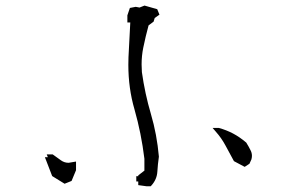

<svg xmlns="http://www.w3.org/2000/svg" viewBox="-20 -729 1040 672"><path d="M463.9 -81.1V-93.8H457V-112.3H463.9V-115.2L485.4 -131.8V-173.3Q474.6 -262.2 450.7 -346.2Q429.2 -419.9 429.2 -502Q429.2 -515.1 429.7 -528.8L436 -650.4H425.8V-675.3L434.6 -701.2L455.1 -705.1L468.3 -702.6L485.8 -709.5L530.3 -696.8L538.1 -677.7L521.5 -666L517.6 -653.3L500 -640.1Q489.7 -602.5 481.4 -562Q475.6 -533.7 475.6 -503.4Q475.6 -490.2 476.6 -476.6Q487.3 -400.9 508.3 -329.6Q529.3 -258.3 536.1 -180.7Q532.2 -153.3 530.8 -128.9Q529.3 -101.1 509.8 -79.6L507.3 -77.1H492.7ZM162.1 -188.5H164.6L193.8 -167.5Q205.6 -159.2 220.2 -159.2L246.1 -163.6V-134.8V-133.3L230.5 -95.7L206.1 -85.9L162.6 -112.8L137.2 -178.7H147.5L143.6 -188.5ZM745.1 -281.2H746.1Q772.5 -273.9 795.7 -261.7Q818.8 -249.5 841.8 -230Q849.6 -217.8 856.4 -204.1Q861.8 -194.3 861.8 -183.6Q861.8 -177.7 859.9 -170.9L853 -155.8L836.4 -145L798.8 -165Q783.2 -193.4 769.3 -219.5Q755.4 -245.6 735.4 -268.1L724.1 -281.2Z"/></svg>

Font: Bakudai
Style: Bold
Weight: 700
Version: Version 1.48